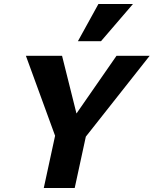

<svg xmlns="http://www.w3.org/2000/svg" viewBox="-20 -936 765 956"><path d="M380 -221 313 -302 560 -658H725ZM198 0 266 -314H420L352 0ZM266 -228 109 -658H289L378 -302ZM368 -731 470 -916H642L483 -731Z"/></svg>

Font: Ysabeau Infant ExtraBold
Style: Italic
Weight: 800
Italic angle: -12°
Designer: Christian Thalmann (Catharsis Fonts)
Version: Version 2.001;gftools[0.9.30]; featfreeze: ss01,ss02,lnum